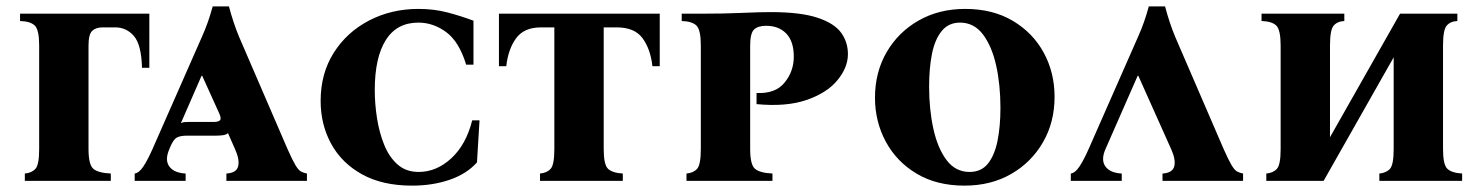

<svg xmlns="http://www.w3.org/2000/svg" viewBox="-20 -568 4655 603"><path d="M58 0V-23Q80 -25 91.5 -38Q103 -51 103 -100V-425Q103 -474 89.5 -487.5Q76 -501 43 -502V-525H449V-355H426Q424 -428 400.5 -455Q377 -482 342 -482H302Q281 -482 269.5 -471Q258 -460 258 -425V-100Q258 -51 273 -38Q288 -25 328 -23V0Z M883 -100Q898 -66 907.5 -50Q917 -34 925 -29.5Q933 -25 944 -23V0H691V-23Q723 -25 728 -46Q733 -67 718 -100L696 -150Q691 -145 681 -143.5Q671 -142 660 -142H569Q545 -142 534.5 -135.5Q524 -129 514 -105L512 -100Q497 -66 511.5 -45.5Q526 -25 563 -23V0H403V-23Q417 -25 430.5 -45.5Q444 -66 459 -100L614 -452Q624 -474 632.5 -498Q641 -522 648 -548H699Q713 -495 731 -452ZM651 -185Q666 -185 671 -190.5Q676 -196 668 -213L615 -330H613L548 -181Q553 -184 559 -184.5Q565 -185 573 -185Z M1274 15Q1181 15 1117 -20.5Q1053 -56 1020 -116.5Q987 -177 987 -251Q987 -337 1028 -402Q1069 -467 1139 -503.5Q1209 -540 1294 -540Q1343 -540 1385 -529Q1427 -518 1467 -503V-365H1444Q1422 -437 1381.5 -467Q1341 -497 1294 -497Q1226 -497 1191.5 -442Q1157 -387 1157 -285Q1157 -242 1164 -197Q1171 -152 1186.5 -113.5Q1202 -75 1228.5 -51.5Q1255 -28 1295 -28Q1351 -28 1397.5 -71Q1444 -114 1463 -190H1486L1478 -58Q1446 -22 1392.5 -3.5Q1339 15 1274 15Z M1547 -525H2052V-360H2029Q2023 -414 1998 -448Q1973 -482 1917 -482H1876V-100Q1876 -51 1889.5 -38Q1903 -25 1936 -23V0H1676V-23Q1698 -25 1709.5 -38Q1721 -51 1721 -100V-482H1679Q1626 -482 1601 -448Q1576 -414 1570 -360H1547Z M2136 0V-23Q2158 -25 2169.5 -38Q2181 -51 2181 -100V-425Q2181 -474 2167.5 -487.5Q2154 -501 2121 -502V-525H2181Q2254 -525 2310 -527.5Q2366 -530 2400 -530Q2494 -530 2547 -512.5Q2600 -495 2621.5 -465.5Q2643 -436 2643 -398Q2643 -356 2610 -316Q2577 -276 2513 -254Q2449 -232 2356 -241V-276Q2415 -273 2444 -308.5Q2473 -344 2473 -390Q2473 -438 2449.5 -462.5Q2426 -487 2386 -487Q2361 -487 2348.5 -475.5Q2336 -464 2336 -425V-100Q2336 -51 2351 -38Q2366 -25 2406 -23V0Z M3011 -540Q3098 -540 3161 -502.5Q3224 -465 3258 -402.5Q3292 -340 3292 -264Q3292 -184 3255.5 -121Q3219 -58 3155.5 -21.5Q3092 15 3009 15Q2922 15 2859 -22.5Q2796 -60 2762 -123Q2728 -186 2728 -261Q2728 -341 2764.5 -404Q2801 -467 2865 -503.5Q2929 -540 3011 -540ZM3025 -28Q3062 -28 3083 -54.5Q3104 -81 3113 -126.5Q3122 -172 3122 -229Q3122 -302 3108.5 -362.5Q3095 -423 3067 -460Q3039 -497 2995 -497Q2959 -497 2937.5 -470.5Q2916 -444 2907 -399Q2898 -354 2898 -296Q2898 -224 2911.5 -163Q2925 -102 2953 -65Q2981 -28 3025 -28Z M3452 -100Q3437 -66 3451.5 -45.5Q3466 -25 3503 -23V0H3343V-23Q3357 -25 3370.5 -45.5Q3384 -66 3399 -100L3554 -452Q3564 -474 3572.5 -498Q3581 -522 3588 -548H3639Q3653 -495 3671 -452L3823 -100Q3838 -66 3847.5 -50Q3857 -34 3865 -29.5Q3873 -25 3884 -23V0H3631V-23Q3663 -25 3668 -46Q3673 -67 3658 -100L3555 -330H3553Z M4137 0H3957V-23Q3979 -25 3990.5 -38Q4002 -51 4002 -100V-425Q4002 -474 3988.5 -487.5Q3975 -501 3942 -502V-525H4202V-502Q4180 -501 4168.5 -487.5Q4157 -474 4157 -425V-137L4377 -525H4557V-502Q4535 -501 4523.5 -487.5Q4512 -474 4512 -425V-100Q4512 -51 4525.5 -38Q4539 -25 4572 -23V0H4312V-23Q4334 -25 4345.5 -38Q4357 -51 4357 -100V-388Z"/></svg>

Font: Bona Nova SC
Style: Bold
Weight: 700
Designer: Mateusz Machalski
Foundry: Capitalics
Version: Version 4.001; ttfautohint (v1.8.4.7-5d5b)